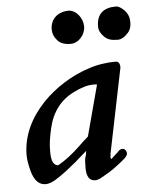

<svg xmlns="http://www.w3.org/2000/svg" viewBox="-51 -717 614 790"><g transform="rotate(-5 255.5 -321.5)"><path d="M434 -88C426 -88 420 -85 416 -80L408 -72C404 -69 396 -61 384 -50C381 -55 380 -60 382 -64C382 -68 383 -70 382 -70L454 -422V-423C454 -440 448 -448 436 -448C397 -448 358 -442 321 -429C189 -386 38 -260 38 -97C38 -78 42 -55 49 -29C60 10 79 29 106 29C121 29 139 22 161 6C183 -8 208 -28 236 -51C256 -68 269 -81 284 -93C283 -91 283 -88 282 -83C282 -76 281 -75 278 -66C276 -60 275 -46 275 -23C275 13 287 31 311 31C315 31 320 30 324 28C330 27 345 18 372 2C398 -15 420 -32 439 -49C446 -56 450 -62 450 -68C450 -78 443 -88 434 -88ZM352 -361 296 -151C281 -138 269 -127 259 -117C225 -84 193 -60 164 -44C138 -46 135 -79 136 -112C136 -134 140 -162 148 -197C163 -264 199 -311 254 -338C285 -354 313 -362 336 -362C345 -362 350 -362 352 -361ZM377 -598C377 -583 384 -569 397 -556C411 -542 426 -537 454 -537C467 -537 482 -545 497 -562C506 -572 511 -586 511 -605C511 -624 505 -640 492 -654C479 -667 468 -674 457 -674C406 -674 377 -650 377 -598ZM320 -604C320 -638 293 -674 260 -674C213 -672 186 -643 186 -603C186 -586 192 -571 203 -559C213 -546 230 -537 259 -537C292 -537 320 -570 320 -604Z"/></g></svg>

Font: fbb
Style: Bold Italic
Weight: 700
Italic angle: -12°
Designer: David J. Perry, Michael Sharpe
Version: Version 0.991